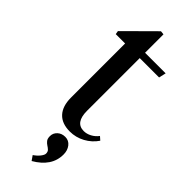

<svg xmlns="http://www.w3.org/2000/svg" viewBox="-295 -676 943 943"><g transform="rotate(45 177.0 -204.0)"><path d="M208.5 10.5Q153 10.5 124 -21Q95 -52.5 95 -111.5V-487.5H30L27 -505.5L177 -654.5L196.5 -652.5V-524.5H339.5L331 -487.5H196.5V-121.5Q196.5 -39.5 255.5 -39.5Q275.5 -39.5 295.2 -50Q315 -60.5 329 -79L346.5 -63.5Q323.5 -29.5 286.8 -9.5Q250 10.5 208.5 10.5ZM178.5 245.5 161.5 221Q180 208.5 191.5 193.8Q203 179 203 169.5Q203 156.5 195.8 149.5Q188.5 142.5 179.2 136.8Q170 131 162.8 122Q155.5 113 155.5 95.5Q155.5 74 171.5 59.2Q187.5 44.5 212 44.5Q236.5 44.5 251.8 64Q267 83.5 267 111.5Q267 154 244.5 187.2Q222 220.5 178.5 245.5Z"/></g></svg>

Font: Libre Caslon Text
Style: Regular
Weight: 400
Designer: Pablo Impallari, Rodrigo Fuenzalida, Katja Schimmel
Foundry: Pablo Impallari, Rodrigo Fuenzalida
Version: Version 2.000